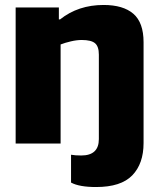

<svg xmlns="http://www.w3.org/2000/svg" viewBox="-20 -553 638 773"><path d="M307 73Q378 73 378 7V-333Q378 -366 362.5 -379Q347 -392 309 -392Q289 -392 265.5 -386.5Q242 -381 224 -374V25H43V-523H217V-475H222Q295 -533 397 -533Q476 -533 517 -497.5Q558 -462 558 -383V23Q558 106 512.5 153Q467 200 367 200Q299 200 266 182V70Q283 73 307 73Z"/></svg>

Font: Gmarket Sans TTF Bold
Style: Regular
Weight: 700
Designer: Creative Director : Sungho Lee; Art Director : Kiwoong Choi; Project Manager : Sori Yang, Jongwook Yoon; Font Designer :
Foundry: Sandoll Inc.
Version: Version 1.000;hotconv 1.0.109;makeotfexe 2.5.65596